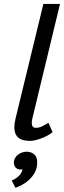

<svg xmlns="http://www.w3.org/2000/svg" viewBox="-20 -692 318 953"><path d="M38.1 0ZM140.6 -104Q138.7 -97.2 138.2 -91.6Q137.7 -85.9 137.7 -82Q137.7 -69.3 142.8 -63.5Q147.9 -57.6 156.2 -57.6Q175.8 -57.6 190.4 -65.7Q205.1 -73.7 220.7 -82L241.2 -36.1Q229.5 -26.4 214.1 -18.3Q198.7 -10.3 183.3 -4.6Q168 1 154.1 4.2Q140.1 7.3 130.4 7.3Q112.3 7.3 97.7 3.9Q83 0.5 72.8 -7.3Q62.5 -15.1 56.9 -28.3Q51.3 -41.5 51.3 -61Q51.3 -78.6 57.1 -103.5L195.3 -672.4H277.8ZM48.8 115.2Q48.8 103 54.4 93Q60.1 83 69.1 75.9Q78.1 68.8 89.6 64.9Q101.1 61 112.3 61Q138.2 61 153.8 78.1Q159.2 84 161.9 93.3Q164.6 102.5 164.6 113.8Q164.6 142.6 152.6 164.3Q140.6 186 123.5 201.4Q106.4 216.8 87.9 226.3Q69.3 235.8 56.6 240.2L38.1 204.1Q56.6 196.8 72 182.9Q87.4 168.9 91.8 148.4Q72.8 152.3 60.8 142.6Q48.8 132.8 48.8 115.2Z"/></svg>

Font: PT Astra Sans
Style: Italic
Weight: 400
Italic angle: -16°
Designer: A.Korolkova, I. Chaeva
Foundry: ParaType Ltd
Version: Version 1.001; ttfautohint (v1.6)